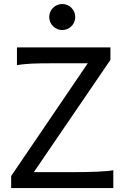

<svg xmlns="http://www.w3.org/2000/svg" viewBox="-20 -953 641 973"><path d="M539.6 -649.4 151.4 -80.6H341.8Q413.6 -80.6 469.2 -82.8Q524.9 -85 554.2 -90.3V0H36.6V-61L424.8 -632.3H258.8Q222.7 -632.3 193.6 -632.1Q164.6 -631.8 141.1 -630.6Q117.7 -629.4 99.1 -627.4Q80.6 -625.5 65.9 -622.6V-712.9H539.6ZM229.5 -866.7Q229.5 -880.4 234.6 -892.3Q239.7 -904.3 248.8 -913.3Q257.8 -922.4 269.8 -927.5Q281.7 -932.6 295.4 -932.6Q309.1 -932.6 321 -927.5Q333 -922.4 342 -913.3Q351.1 -904.3 356.2 -892.3Q361.3 -880.4 361.3 -866.7Q361.3 -853 356.2 -841.1Q351.1 -829.1 342 -820.1Q333 -811 321 -805.9Q309.1 -800.8 295.4 -800.8Q281.7 -800.8 269.8 -805.9Q257.8 -811 248.8 -820.1Q239.7 -829.1 234.6 -841.1Q229.5 -853 229.5 -866.7Z"/></svg>

Font: Andika APac
Style: Regular
Weight: 400
Designer: Victor Gaultney, Annie Olsen, Julie Remington, Don Collingsworth, Eric Hays, Becca Hirsbrunner
Foundry: SIL International
Version: Version 5.000